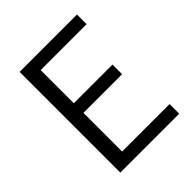

<svg xmlns="http://www.w3.org/2000/svg" viewBox="-202 -860 987 987"><g transform="rotate(-45 292.0 -366.0)"><path d="M102 0H530V-70H185V-351H466V-421H185V-662H519V-732H102Z"/></g></svg>

Font: Noto Sans KR DemiLight
Style: Regular
Weight: 350
Designer: Ryoko NISHIZUKA 西塚涼子 (kana, bopomofo & ideographs); Paul D. Hunt (Latin, Greek & Cyrillic); Sandoll Communications 산돌커뮤니
Foundry: Adobe
Version: Version 2.004;hotconv 1.0.118;makeotfexe 2.5.65603